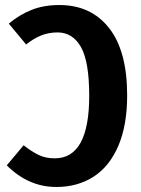

<svg xmlns="http://www.w3.org/2000/svg" viewBox="-20 -728 560 764"><path d="M486 -348Q486 -230 451 -148Q416 -66 352.5 -25Q289 16 204 16Q93 16 7 -70L74 -150Q107 -124 134.5 -111Q162 -98 198 -98Q335 -98 335 -347Q335 -483 302 -541Q269 -599 209 -599Q174 -599 144 -587Q114 -575 84 -551L15 -634Q58 -670 106.5 -689Q155 -708 216 -708Q342 -708 414 -616.5Q486 -525 486 -348Z"/></svg>

Font: Fira Sans Condensed SemiBold
Style: Regular
Weight: 600
Width: 3
Designer: bBox Type GmbH & Carrois Corporate GbR & Edenspiekermann AG
Foundry: bBox Type GmbH & Carrois Corporate GbR & Edenspiekermann AG
Version: Version 4.301